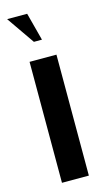

<svg xmlns="http://www.w3.org/2000/svg" viewBox="-109 -720 420 759"><g transform="rotate(-15 101.0 -340.5)"><path d="M156 -495V0H46V-495ZM83 -567 4 -681H86L116 -567Z"/></g></svg>

Font: Moniqa ExtBd Paragraph
Style: Regular
Weight: 800
Designer: Rajesh Rajput
Foundry: Rajesh Rajput
Version: Version 1.000